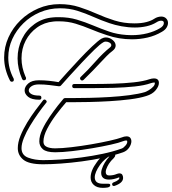

<svg xmlns="http://www.w3.org/2000/svg" viewBox="-44 -785 832 928"><path d="M13 -390Q7 -390 4 -396Q-24 -451 -24 -507Q-24 -558 -3 -604.5Q18 -651 55 -687Q92 -723 140.5 -744Q189 -765 244 -765Q295 -765 338.5 -751Q382 -737 423.5 -718.5Q465 -700 509.5 -686Q554 -672 605 -672Q640 -672 664 -678.5Q688 -685 701 -694Q710 -700 719 -702.5Q728 -705 735 -705Q750 -705 759 -696Q768 -687 768 -674Q768 -663 761 -651.5Q754 -640 738 -631Q706 -612 669 -603.5Q632 -595 594 -595Q531 -595 473 -615Q433 -628 396 -643.5Q359 -659 321.5 -670.5Q284 -682 240 -682Q234 -682 228 -682Q222 -682 215 -681Q170 -677 135 -652Q100 -627 80 -588.5Q60 -550 60 -503Q60 -459 79 -415Q80 -414 81 -411.5Q82 -409 82 -407Q82 -397 71 -397Q66 -397 63 -403Q41 -453 41 -503Q41 -554 62.5 -597.5Q84 -641 123 -669Q162 -697 213 -701Q221 -702 227.5 -702Q234 -702 241 -702Q288 -702 328 -690Q368 -678 406 -662Q444 -646 483 -632.5Q522 -619 567 -616Q573 -616 579 -615.5Q585 -615 591 -615Q633 -615 668 -624Q703 -633 728 -648Q748 -659 748 -674Q748 -685 735 -685Q724 -685 712 -677Q691 -664 664 -658Q637 -652 608 -652Q576 -652 543.5 -658Q511 -664 485 -673Q444 -687 406 -704Q368 -721 329.5 -733Q291 -745 246 -745Q194 -745 148.5 -725.5Q103 -706 69 -672.5Q35 -639 15.5 -596.5Q-4 -554 -4 -507Q-4 -454 22 -405Q23 -403 23 -400Q23 -390 13 -390ZM146 -303Q109 -303 92 -317Q75 -331 75 -348Q75 -366 92.5 -381.5Q110 -397 144 -397Q169 -397 192.5 -394.5Q216 -392 239 -388Q254 -405 282 -436Q310 -467 341.5 -500.5Q373 -534 401.5 -561Q430 -588 446 -598Q457 -604 468 -604Q485 -604 500 -592Q515 -580 515 -565Q515 -551 501 -540Q485 -528 471 -513.5Q457 -499 441 -482Q425 -465 405.5 -444.5Q386 -424 360 -399Q357 -396 353 -396Q347 -396 344 -402Q341 -408 346 -413Q381 -446 417 -487Q453 -528 488 -556Q494 -561 494 -566Q494 -574 485.5 -579Q477 -584 467 -584Q461 -584 456 -581Q440 -572 412 -544.5Q384 -517 352 -483Q320 -449 292.5 -418.5Q265 -388 250 -371Q247 -368 241 -368Q218 -371 194 -374Q170 -377 144 -377Q121 -377 108 -368Q95 -359 95 -348Q95 -338 107.5 -330.5Q120 -323 146 -323Q156 -323 156 -313Q156 -303 146 -303ZM164 9Q96 9 69 -13Q42 -35 42 -69Q42 -97 55 -129Q68 -161 87.5 -193Q107 -225 128 -253Q149 -281 164 -300Q167 -304 171 -304Q176 -304 180 -298.5Q184 -293 179 -288Q161 -266 140.5 -237Q120 -208 101.5 -177.5Q83 -147 71.5 -118.5Q60 -90 60 -69Q60 -35 92 -23Q124 -11 164 -11Q201 -11 249 -14Q297 -17 349.5 -24Q402 -31 452 -41.5Q502 -52 544 -67Q553 -70 563.5 -82.5Q574 -95 570 -105Q570 -105 568.5 -105.5Q567 -106 565 -106Q560 -106 549 -102Q532 -95 492 -86Q452 -77 402 -68.5Q352 -60 304 -54.5Q256 -49 223 -49Q180 -49 163 -64Q146 -79 146 -102Q146 -128 160.5 -159Q175 -190 196 -220.5Q217 -251 235.5 -274.5Q254 -298 263 -308Q266 -311 271 -311H308Q341 -311 387.5 -312Q434 -313 485 -316Q536 -319 581.5 -325Q627 -331 657 -340Q663 -342 675 -349Q687 -356 696.5 -366Q706 -376 704 -386H700Q698 -386 694.5 -385.5Q691 -385 685 -383Q654 -372 606.5 -367Q559 -362 505.5 -360.5Q452 -359 403 -359H315Q305 -359 305 -369Q305 -379 315 -379H404Q452 -379 504 -380.5Q556 -382 602.5 -387Q649 -392 678 -402Q690 -406 700 -406Q724 -406 724 -384Q724 -368 708.5 -349Q693 -330 663 -321Q632 -311 585 -305Q538 -299 486.5 -296Q435 -293 388 -292Q341 -291 308 -291H276Q253 -265 227.5 -231Q202 -197 184 -162.5Q166 -128 166 -101Q166 -87 174.5 -80Q183 -73 199 -70Q204 -69 210 -68.5Q216 -68 223 -68Q254 -68 301 -73.5Q348 -79 397.5 -87.5Q447 -96 486.5 -105Q526 -114 542 -120Q557 -126 567 -126Q580 -126 585.5 -119Q591 -112 591 -102Q591 -88 580.5 -72Q570 -56 551 -49Q508 -34 456.5 -23Q405 -12 352 -5Q299 2 250.5 5.5Q202 9 164 9ZM453 123Q425 123 409.5 109Q394 95 394 73Q394 39 424 -1Q437 -20 456 -34.5Q475 -49 486 -49Q513 -49 513 -35Q513 -28 506 -21Q491 -7 482.5 6.5Q474 20 469 34Q468 38 467.5 41Q467 44 467 46Q467 63 483 63Q504 63 520 56Q528 53 533 53Q543 53 547 59.5Q551 66 551 75Q551 99 511 113L507 114Q498 114 498 105Q498 99 506 96Q520 91 527.5 84.5Q535 78 532 72Q505 83 483 83Q445 83 445 50Q445 42 448 33Q458 1 485 -29Q479 -28 464.5 -15.5Q450 -3 440 11Q414 48 414 72Q414 103 453 103H479Q489 103 489 110Q489 118 477 121Q471 122 465 122.5Q459 123 453 123Z"/></svg>

Font: Neonderthaw
Style: Regular
Weight: 400
Designer: Robert E. Leuschke
Foundry: Robert E. Leuschke
Version: Version 1.010; ttfautohint (v1.8.3)